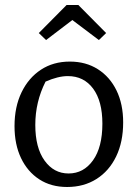

<svg xmlns="http://www.w3.org/2000/svg" viewBox="-20 -738 550 767"><path d="M248 9Q184 9 137 -21.5Q90 -52 64 -106.5Q38 -161 38 -234Q38 -311 66 -369Q94 -427 143.5 -459.5Q193 -492 259 -492Q323 -492 371 -461.5Q419 -431 445.5 -376.5Q472 -322 472 -249Q472 -171 444 -113Q416 -55 365.5 -23Q315 9 248 9ZM254 -45Q314 -45 351.5 -97.5Q389 -150 389 -244Q389 -334 352 -384Q315 -434 251 -434Q212 -434 162 -412Q121 -331 121 -239Q121 -148 158 -96.5Q195 -45 254 -45ZM293 -718 404 -606 375 -578 269 -658 164 -578 135 -606 246 -718Z"/></svg>

Font: Piazzolla
Style: Regular
Weight: 400
Designer: Juan Pablo del Peral
Foundry: Huerta Tipografica
Version: Version 1.330